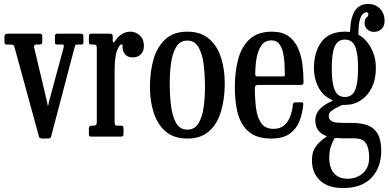

<svg xmlns="http://www.w3.org/2000/svg" viewBox="-20 -690 1963 970"><path d="M226.5 -172.5 301 -448.5Q303.5 -458.5 302 -461.8Q300.5 -465 295 -465H268Q260 -465 258.8 -468Q257.5 -471 257.5 -479.5V-506.5Q257.5 -520 269 -520H383.5Q394 -520 397.8 -517.2Q401.5 -514.5 401.5 -503V-476.5Q401.5 -468.5 398.2 -466.8Q395 -465 386.5 -465H374Q363 -465 361.2 -462.2Q359.5 -459.5 357 -451.5L238 0.5Q236.5 10 219 10H196.5Q179 10 177 0.5L52.5 -454.5Q50 -462 45 -463.5Q40 -465 29.5 -465H14.5Q2.5 -465 2.5 -477V-502.5Q2.5 -514 8 -517Q13.5 -520 23.5 -520H179.5Q187.5 -520 190.5 -517.2Q193.5 -514.5 193.5 -506V-481Q193.5 -469 189 -467Q184.5 -465 172.5 -465H164.5Q149 -465 152.5 -450L218 -174Q220.5 -165 220 -161Q219.5 -157 222 -157Q224.5 -157 224.5 -160.8Q224.5 -164.5 226.5 -172.5Z M469 -446Q469 -458 465.8 -461.5Q462.5 -465 451 -465H444Q433 -465 431 -469Q429 -473 429 -484V-502.5Q429 -513 431.8 -516.5Q434.5 -520 445 -520H531.5Q540 -520 544.8 -517.8Q549.5 -515.5 549.5 -506V-488.5Q549.5 -476 552.8 -475.5Q556 -475 564 -486.5Q594.5 -530 639 -530Q666 -530 686.5 -510.8Q707 -491.5 707 -459Q707 -431.5 691.8 -415.8Q676.5 -400 650 -400Q624.5 -400 611.8 -415.8Q599 -431.5 599 -451Q599 -454.5 599.2 -456.2Q599.5 -458 599.5 -460Q599.5 -466 594 -466Q584.5 -466 571.8 -435.8Q559 -405.5 559 -328V-75.5Q559 -64 561.2 -59.5Q563.5 -55 575 -55H591Q600.5 -55 602.2 -51.2Q604 -47.5 604 -38V-15.5Q604 -6.5 601.8 -3.2Q599.5 0 591 0H443Q436.5 0 432.8 -1.5Q429 -3 429 -9.5V-41Q429 -55 443 -55H448.5Q460 -55 464.5 -58.2Q469 -61.5 469 -72.5Z M737.5 -250Q737.5 -330 756.5 -393.2Q775.5 -456.5 817 -493.2Q858.5 -530 926.5 -530Q994.5 -530 1036 -494.2Q1077.5 -458.5 1096.5 -399.2Q1115.5 -340 1115.5 -270Q1115.5 -190 1096.5 -126.8Q1077.5 -63.5 1036 -26.8Q994.5 10 926.5 10Q858.5 10 817 -25.8Q775.5 -61.5 756.5 -120.8Q737.5 -180 737.5 -250ZM837.5 -270Q837.5 -208 844.2 -154.5Q851 -101 870.2 -68Q889.5 -35 926.5 -35Q963.5 -35 982.8 -67Q1002 -99 1008.8 -148.5Q1015.5 -198 1015.5 -250Q1015.5 -312 1008.8 -365.5Q1002 -419 982.8 -452Q963.5 -485 926.5 -485Q889.5 -485 870.2 -453Q851 -421 844.2 -371.5Q837.5 -322 837.5 -270Z M1166.5 -250Q1166.5 -330 1184 -393.2Q1201.5 -456.5 1242.5 -493.2Q1283.5 -530 1354 -530Q1406 -530 1437.5 -507.2Q1469 -484.5 1485.5 -447.2Q1502 -410 1507.8 -365Q1513.5 -320 1513.5 -275.5Q1513.5 -265.5 1509.8 -263.2Q1506 -261 1495.5 -261H1284Q1267.5 -261 1267.5 -246.5Q1267.5 -191.5 1273.5 -144Q1279.5 -96.5 1299.8 -67.8Q1320 -39 1361.5 -39Q1396 -39 1416.5 -57.2Q1437 -75.5 1447 -103.8Q1457 -132 1459.5 -161Q1460.5 -173 1473 -173H1502Q1509.5 -173 1511 -170.5Q1512.5 -168 1512 -162.5Q1508.5 -119 1493.5 -79.5Q1478.5 -40 1444.5 -15Q1410.5 10 1349.5 10Q1293 10 1257 -10.8Q1221 -31.5 1201.2 -67.5Q1181.5 -103.5 1174 -150.5Q1166.5 -197.5 1166.5 -250ZM1283.5 -304H1404.5Q1414.5 -304 1416.8 -305.5Q1419 -307 1419 -312Q1419 -337 1417.5 -366.8Q1416 -396.5 1410 -423.8Q1404 -451 1390.2 -468.5Q1376.5 -486 1351.5 -486Q1318 -486 1300.2 -460Q1282.5 -434 1276 -395Q1269.5 -356 1269.5 -316.5Q1269.5 -309 1272 -306.5Q1274.5 -304 1283.5 -304Z M1566 -345Q1566 -427.5 1604.5 -478.8Q1643 -530 1722.5 -530Q1729.5 -530 1732.2 -529.8Q1735 -529.5 1737.5 -529Q1743.5 -528.5 1745.8 -528.2Q1748 -528 1748.5 -534Q1751.5 -604 1773.8 -637Q1796 -670 1841 -670Q1875.5 -670 1899.2 -646.5Q1923 -623 1923 -584Q1923 -558.5 1907.8 -543.8Q1892.5 -529 1870 -529Q1849 -529 1835.5 -541.8Q1822 -554.5 1822 -573Q1822 -589 1826.8 -595.5Q1831.5 -602 1836.2 -606Q1841 -610 1841 -618Q1841 -628 1830.5 -628Q1824 -628 1814.8 -621Q1805.5 -614 1798.5 -592Q1791.5 -570 1791 -525.5Q1791 -520.5 1790.2 -517.8Q1789.5 -515 1794 -512.5Q1811.5 -504 1831.2 -481.8Q1851 -459.5 1865 -425Q1879 -390.5 1879 -345Q1879 -290 1858.8 -248.2Q1838.5 -206.5 1803.2 -183.2Q1768 -160 1722.5 -160H1714Q1711 -160 1708.5 -159.2Q1706 -158.5 1698.5 -155Q1675.5 -144.5 1658.2 -132.5Q1641 -120.5 1641 -106Q1641 -87.5 1652.8 -79.8Q1664.5 -72 1681.2 -70.5Q1698 -69 1713 -69H1759Q1804 -69 1837 -57Q1870 -45 1888 -14.2Q1906 16.5 1906 72Q1906 155 1857.2 207.5Q1808.5 260 1711 260Q1637.5 260 1596.8 221.8Q1556 183.5 1556 120Q1556 77.5 1574.2 51.8Q1592.5 26 1623 5Q1632.5 -2 1631.2 -2Q1630 -2 1620 -6.5Q1598.5 -16 1585.8 -34.2Q1573 -52.5 1573 -84Q1573 -112.5 1593.2 -136Q1613.5 -159.5 1648.5 -175Q1662 -180.5 1660.5 -182.5Q1659 -184.5 1647.5 -190Q1608.5 -210 1587.2 -252Q1566 -294 1566 -345ZM1656 -345Q1656 -271 1671 -235.5Q1686 -200 1722.5 -200Q1759.5 -200 1774.2 -235.5Q1789 -271 1789 -345Q1789 -419.5 1774.2 -454.8Q1759.5 -490 1722.5 -490Q1686 -490 1671 -454.8Q1656 -419.5 1656 -345ZM1845 107Q1845 59 1828.8 34Q1812.5 9 1771 9H1717Q1709.5 9 1704.5 8.8Q1699.5 8.5 1682 7Q1672 5.5 1668.5 11.5Q1657.5 30.5 1650.5 53Q1643.5 75.5 1643.5 107Q1643.5 158 1667.5 185.5Q1691.5 213 1737 213Q1764 213 1788.8 201.5Q1813.5 190 1829.2 166.5Q1845 143 1845 107Z"/></svg>

Font: Besley* Condensed
Style: Regular
Weight: 400
Width: 3
Designer: Owen Earl
Foundry: indestructible type*
Version: Version 3.000; ttfautohint (v1.8.3)